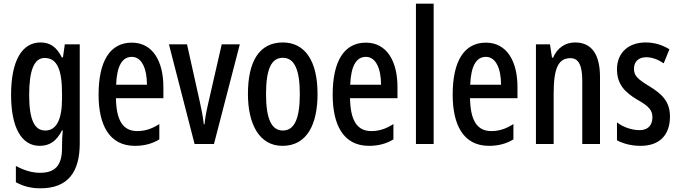

<svg xmlns="http://www.w3.org/2000/svg" viewBox="-20 -780 3679 1040"><path d="M199 -550C100 -550 40 -452 40 -267C40 -88 97 10 195 10C250 10 287 -17 316 -74H320C317 -44 316 -14 316 8V22C316 120 275 156 197 156C155 156 113 144 66 119V207C106 229 147 240 199 240C348 240 412 152 412 -4V-540H331L321 -469H315C286 -527 250 -550 199 -550ZM222 -466C287 -466 316 -407 316 -273V-247C316 -131 285 -73 225 -73C166 -73 138 -133 138 -266C138 -397 164 -466 222 -466Z M694 -549C576 -549 514 -449 514 -267C514 -106 570 10 711 10C760 10 804 -1 843 -25V-108C801 -81 764 -70 723 -70C646 -70 610 -128 608 -248H865V-309C865 -447 808 -549 694 -549ZM694 -472C749 -472 776 -406 776 -321H609C613 -425 643 -472 694 -472Z M1034 0H1139L1279 -540H1181L1106 -212C1096 -169 1090 -132 1088 -107H1084C1079 -150 1071 -190 1062 -230L993 -540H895Z M1700 -271C1700 -453 1630 -550 1512 -550C1382 -550 1323 -444 1323 -271C1323 -107 1385 10 1510 10C1644 10 1700 -108 1700 -271ZM1421 -270C1421 -402 1448 -467 1512 -467C1575 -467 1604 -402 1604 -271C1604 -138 1575 -73 1512 -73C1449 -73 1421 -140 1421 -270Z M1962 -549C1844 -549 1782 -449 1782 -267C1782 -106 1838 10 1979 10C2028 10 2072 -1 2111 -25V-108C2069 -81 2032 -70 1991 -70C1914 -70 1878 -128 1876 -248H2133V-309C2133 -447 2076 -549 1962 -549ZM1962 -472C2017 -472 2044 -406 2044 -321H1877C1881 -425 1911 -472 1962 -472Z M2329 0V-760H2233V0Z M2612 -549C2494 -549 2432 -449 2432 -267C2432 -106 2488 10 2629 10C2678 10 2722 -1 2761 -25V-108C2719 -81 2682 -70 2641 -70C2564 -70 2528 -128 2526 -248H2783V-309C2783 -447 2726 -549 2612 -549ZM2612 -472C2667 -472 2694 -406 2694 -321H2527C2531 -425 2561 -472 2612 -472Z M3095 -550C3042 -550 2999 -521 2976 -468H2970L2959 -540H2883V0H2979V-274C2979 -410 3004 -465 3070 -465C3116 -465 3134 -423 3134 -341V0H3230V-363C3230 -488 3183 -550 3095 -550Z M3609 -149C3609 -231 3564 -272 3497 -313C3433 -352 3414 -370 3414 -408C3414 -446 3439 -470 3480 -470C3513 -470 3546 -457 3575 -437L3606 -513C3567 -537 3525 -550 3477 -550C3383 -550 3322 -493 3322 -405C3322 -323 3365 -280 3432 -240C3495 -205 3514 -182 3514 -145C3514 -100 3488 -75 3445 -75C3399 -75 3353 -93 3322 -117V-20C3356 -2 3399 10 3450 10C3550 10 3609 -46 3609 -149Z"/></svg>

Font: Noto Sans Khmer ExtraCondensed Medium
Style: Regular
Weight: 500
Width: 2
Designer: Danh Hong and the Monotype Design Team
Foundry: Monotype Imaging Inc.
Version: Version 2.004